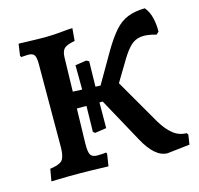

<svg xmlns="http://www.w3.org/2000/svg" viewBox="-98 -755 906 875"><g transform="rotate(-15 354.5 -317.5)"><path d="M588 15Q558 15 530.5 -9Q503 -33 478 -79L363 -289H177V-371L415 -360L432 -392L580 -136Q604 -96 632 -73.5Q660 -51 695 -51L701 -43L694 3ZM43 2 53 -55Q97 -61 110.5 -76Q124 -91 125 -134L126 -530Q126 -561 118.5 -572Q111 -583 89 -583Q81 -583 70 -582Q59 -581 57 -581L53 -588L61 -643Q70 -643 95 -642Q120 -641 146.5 -640.5Q173 -640 187 -640Q206 -640 230 -641.5Q254 -643 277 -645.5Q300 -648 316 -648L311 -589Q273 -582 260.5 -570Q248 -558 247 -530L237 -126Q236 -86 244 -72Q252 -58 277 -58Q290 -58 303 -59Q316 -60 317 -61L321 -55L312 3Q302 3 276.5 2Q251 1 222.5 0.5Q194 0 175 0Q153 0 127.5 0Q102 0 79 1Q56 2 43 2ZM413 -279 348 -320 457 -508Q488 -560 515.5 -591Q543 -622 576.5 -635.5Q610 -649 658 -650Q677 -628 684.5 -595.5Q692 -563 691 -531L679 -520Q635 -533 606.5 -529Q578 -525 558 -505.5Q538 -486 517 -452ZM293 -160 284 -167 287 -323 286 -481 339 -489 351 -482 348 -334 347 -168Z"/></g></svg>

Font: Alegreya SemiBold
Style: Regular
Weight: 600
Designer: Juan Pablo del Peral
Foundry: Huerta Tipografica
Version: Version 2.009